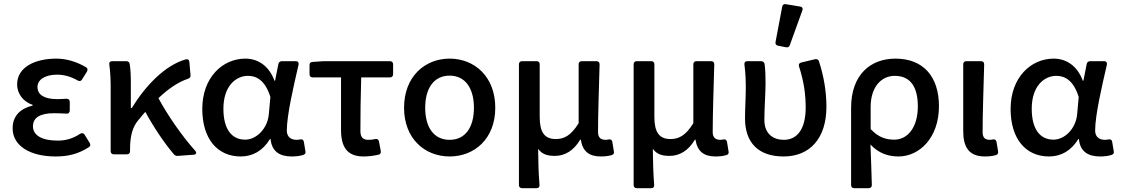

<svg xmlns="http://www.w3.org/2000/svg" viewBox="-20 -770 5591 958"><path d="M43 -129.9C43 -40 133.8 10.7 256.8 10.7C317.4 10.7 367.2 0 422.9 -35.2C431.6 -41 432.6 -47.9 427.7 -56.6L402.3 -97.7C397.5 -106.4 388.7 -107.4 379.9 -102.5C341.8 -77.1 305.7 -68.4 267.6 -68.4C189.5 -68.4 144.5 -94.7 144.5 -139.6C144.5 -182.6 178.7 -205.1 250 -205.1C270.5 -205.1 291 -204.1 311.5 -203.1C322.3 -202.1 328.1 -209 328.1 -218.8V-261.7C328.1 -271.5 322.3 -277.3 311.5 -277.3C295.9 -276.4 280.3 -275.4 265.6 -275.4C198.2 -275.4 167 -298.8 167 -335.9C167 -375 209 -397.5 264.6 -397.5C301.8 -397.5 335.9 -386.7 368.2 -368.2C377 -363.3 384.8 -365.2 389.6 -374L414.1 -413.1C418.9 -421.9 417 -429.7 409.2 -434.6C364.3 -460.9 313.5 -477.5 260.7 -477.5C157.2 -477.5 65.4 -436.5 65.4 -348.6C65.4 -306.6 91.8 -263.7 142.6 -247.1V-243.2C85.9 -229.5 43 -195.3 43 -129.9Z M954.1 -17.6C887.7 -91.8 815.4 -196.3 770.5 -280.3C823.2 -330.1 871.1 -361.3 918 -377C926.8 -379.9 931.6 -385.7 930.7 -394.5L924.8 -460.9C923.8 -471.7 917 -476.6 906.2 -473.6C804.7 -444.3 709 -346.7 637.7 -231.4H632.8V-354.5C632.8 -389.6 631.8 -424.8 627 -451.2C625 -460 619.1 -464.8 610.4 -464.8H540C529.3 -464.8 523.4 -459 525.4 -448.2C531.2 -408.2 532.2 -364.3 532.2 -332V-15.6C532.2 -5.9 538.1 0 547.9 0H613.3C623 0 628.9 -5.9 628.9 -15.6V-26.4C628.9 -89.8 640.6 -137.7 672.9 -173.8C683.6 -187.5 694.3 -199.2 705.1 -211.9C748 -132.8 801.8 -53.7 847.7 0C853.5 5.9 859.4 8.8 867.2 7.8L946.3 2C959 1 962.9 -7.8 954.1 -17.6Z M989.3 -226.6C989.3 -75.2 1066.4 10.7 1180.7 10.7C1241.2 10.7 1291 -17.6 1327.1 -76.2H1330.1C1335.9 -14.6 1375 10.7 1435.5 10.7C1460 10.7 1478.5 7.8 1493.2 2.9C1502.9 0 1505.9 -6.8 1503.9 -15.6L1496.1 -62.5C1494.1 -73.2 1487.3 -76.2 1477.5 -74.2C1471.7 -73.2 1464.8 -72.3 1459 -72.3C1432.6 -72.3 1411.1 -86.9 1411.1 -118.2C1411.1 -194.3 1443.4 -334 1469.7 -447.3C1471.7 -458 1466.8 -464.8 1456.1 -464.8H1386.7C1377.9 -464.8 1371.1 -460 1369.1 -451.2L1352.5 -367.2H1349.6C1320.3 -446.3 1262.7 -477.5 1204.1 -477.5C1090.8 -477.5 989.3 -383.8 989.3 -226.6ZM1321.3 -200.2C1315.4 -129.9 1260.7 -73.2 1203.1 -73.2C1135.7 -73.2 1094.7 -126 1094.7 -227.5C1094.7 -338.9 1155.3 -391.6 1217.8 -391.6C1260.7 -391.6 1303.7 -368.2 1329.1 -286.1Z M1681.6 -122.1C1681.6 -39.1 1710 10.7 1793.9 10.7C1821.3 10.7 1846.7 6.8 1868.2 2C1877.9 0 1881.8 -6.8 1879.9 -16.6L1871.1 -63.5C1869.1 -74.2 1862.3 -78.1 1852.5 -76.2C1840.8 -73.2 1829.1 -72.3 1818.4 -72.3C1792 -72.3 1778.3 -84 1778.3 -116.2C1778.3 -194.3 1779.3 -289.1 1782.2 -383.8H1925.8C1935.5 -383.8 1941.4 -389.6 1941.4 -399.4V-449.2C1941.4 -459 1935.5 -464.8 1925.8 -464.8H1594.7L1539.1 -460.9C1529.3 -460 1524.4 -455.1 1524.4 -445.3V-399.4C1524.4 -389.6 1530.3 -383.8 1540 -383.8H1681.6Z M1996.1 -232.4C1996.1 -77.1 2100.6 10.7 2223.6 10.7C2346.7 10.7 2451.2 -77.1 2451.2 -232.4C2451.2 -388.7 2346.7 -477.5 2223.6 -477.5C2100.6 -477.5 1996.1 -388.7 1996.1 -232.4ZM2344.7 -232.4C2344.7 -134.8 2301.8 -72.3 2223.6 -72.3C2144.5 -72.3 2101.6 -134.8 2101.6 -232.4C2101.6 -329.1 2144.5 -392.6 2223.6 -392.6C2301.8 -392.6 2344.7 -329.1 2344.7 -232.4Z M2569.3 -449.2V153.3C2569.3 163.1 2575.2 168.9 2585 168.9H2657.2C2667 168.9 2672.9 163.1 2671.9 152.3C2667 91.8 2666 47.9 2665 -27.3C2686.5 2 2714.8 7.8 2749 7.8C2798.8 7.8 2842.8 -18.6 2875 -73.2H2877.9C2886.7 -15.6 2918.9 10.7 2977.5 10.7C3002 10.7 3018.6 7.8 3032.2 3.9C3042 1 3044.9 -5.9 3043 -14.6L3035.2 -62.5C3033.2 -72.3 3026.4 -76.2 3016.6 -74.2C3011.7 -73.2 3006.8 -72.3 3002 -72.3C2979.5 -72.3 2963.9 -82 2963.9 -110.4C2963.9 -205.1 2968.8 -335 2971.7 -449.2C2971.7 -459 2965.8 -464.8 2956.1 -464.8H2882.8C2873 -464.8 2867.2 -459 2867.2 -449.2V-155.3C2828.1 -91.8 2793 -76.2 2752.9 -76.2C2696.3 -76.2 2672.9 -111.3 2672.9 -186.5V-449.2C2672.9 -459 2667 -464.8 2657.2 -464.8H2585C2575.2 -464.8 2569.3 -459 2569.3 -449.2Z M3141.6 -449.2V153.3C3141.6 163.1 3147.5 168.9 3157.2 168.9H3229.5C3239.3 168.9 3245.1 163.1 3244.1 152.3C3239.3 91.8 3238.3 47.9 3237.3 -27.3C3258.8 2 3287.1 7.8 3321.3 7.8C3371.1 7.8 3415 -18.6 3447.3 -73.2H3450.2C3459 -15.6 3491.2 10.7 3549.8 10.7C3574.2 10.7 3590.8 7.8 3604.5 3.9C3614.3 1 3617.2 -5.9 3615.2 -14.6L3607.4 -62.5C3605.5 -72.3 3598.6 -76.2 3588.9 -74.2C3584 -73.2 3579.1 -72.3 3574.2 -72.3C3551.8 -72.3 3536.1 -82 3536.1 -110.4C3536.1 -205.1 3541 -335 3543.9 -449.2C3543.9 -459 3538.1 -464.8 3528.3 -464.8H3455.1C3445.3 -464.8 3439.5 -459 3439.5 -449.2V-155.3C3400.4 -91.8 3365.2 -76.2 3325.2 -76.2C3268.6 -76.2 3245.1 -111.3 3245.1 -186.5V-449.2C3245.1 -459 3239.3 -464.8 3229.5 -464.8H3157.2C3147.5 -464.8 3141.6 -459 3141.6 -449.2Z M3882.8 -736.3 3849.6 -560.5C3847.7 -549.8 3852.5 -543.9 3862.3 -542L3901.4 -534.2C3910.2 -532.2 3918 -535.2 3920.9 -544.9L3983.4 -717.8C3987.3 -728.5 3983.4 -735.4 3972.7 -737.3L3901.4 -749C3891.6 -751 3884.8 -747.1 3882.8 -736.3ZM3697.3 -178.7C3697.3 -58.6 3763.7 10.7 3889.6 10.7C4020.5 10.7 4103.5 -79.1 4103.5 -237.3C4103.5 -312.5 4090.8 -388.7 4066.4 -463.9C4063.5 -472.7 4055.7 -476.6 4046.9 -474.6L3977.5 -458C3966.8 -455.1 3963.9 -448.2 3966.8 -438.5C3992.2 -360.4 4000 -294.9 4000 -233.4C4000 -122.1 3955.1 -72.3 3890.6 -72.3C3838.9 -72.3 3793.9 -101.6 3793.9 -170.9C3793.9 -230.5 3799.8 -307.6 3799.8 -354.5C3799.8 -390.6 3798.8 -422.9 3794.9 -451.2C3793 -460 3786.1 -464.8 3777.3 -464.8H3709C3698.2 -464.8 3693.4 -459 3694.3 -448.2C3700.2 -405.3 3701.2 -365.2 3701.2 -332C3701.2 -281.2 3697.3 -229.5 3697.3 -178.7Z M4226.6 -231.4V153.3C4226.6 163.1 4232.4 168.9 4242.2 168.9H4314.5C4324.2 168.9 4330.1 163.1 4330.1 153.3C4328.1 83 4326.2 24.4 4323.2 -48.8C4365.2 -3.9 4414.1 10.7 4462.9 10.7C4566.4 10.7 4665 -81.1 4665 -240.2C4665 -387.7 4586.9 -477.5 4448.2 -477.5C4325.2 -477.5 4226.6 -399.4 4226.6 -231.4ZM4559.6 -239.3C4559.6 -131.8 4506.8 -73.2 4442.4 -73.2C4404.3 -73.2 4365.2 -82 4324.2 -126V-236.3C4324.2 -337.9 4378.9 -391.6 4444.3 -391.6C4524.4 -391.6 4559.6 -334 4559.6 -239.3Z M4786.1 -116.2C4786.1 -37.1 4813.5 10.7 4894.5 10.7C4918.9 10.7 4935.5 7.8 4949.2 3.9C4959 1 4961.9 -6.8 4960 -15.6L4952.1 -62.5C4950.2 -72.3 4943.4 -76.2 4933.6 -74.2C4928.7 -73.2 4923.8 -72.3 4918.9 -72.3C4896.5 -72.3 4882.8 -82 4882.8 -110.4C4882.8 -205.1 4887.7 -335 4890.6 -449.2C4890.6 -459 4884.8 -464.8 4875 -464.8H4801.8C4792 -464.8 4786.1 -459 4786.1 -449.2Z M5022.5 -226.6C5022.5 -75.2 5099.6 10.7 5213.9 10.7C5274.4 10.7 5324.2 -17.6 5360.4 -76.2H5363.3C5369.1 -14.6 5408.2 10.7 5468.8 10.7C5493.2 10.7 5511.7 7.8 5526.4 2.9C5536.1 0 5539.1 -6.8 5537.1 -15.6L5529.3 -62.5C5527.3 -73.2 5520.5 -76.2 5510.7 -74.2C5504.9 -73.2 5498 -72.3 5492.2 -72.3C5465.8 -72.3 5444.3 -86.9 5444.3 -118.2C5444.3 -194.3 5476.6 -334 5502.9 -447.3C5504.9 -458 5500 -464.8 5489.3 -464.8H5419.9C5411.1 -464.8 5404.3 -460 5402.3 -451.2L5385.7 -367.2H5382.8C5353.5 -446.3 5295.9 -477.5 5237.3 -477.5C5124 -477.5 5022.5 -383.8 5022.5 -226.6ZM5354.5 -200.2C5348.6 -129.9 5293.9 -73.2 5236.3 -73.2C5168.9 -73.2 5127.9 -126 5127.9 -227.5C5127.9 -338.9 5188.5 -391.6 5251 -391.6C5293.9 -391.6 5336.9 -368.2 5362.3 -286.1Z"/></svg>

Font: Ed Sans Neue Medium
Style: Regular
Weight: 500
Designer: Stephen Hutchings
Version: Version 1.004;PS 001.004;hotconv 1.0.88;makeotf.lib2.5.64775